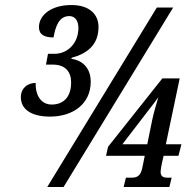

<svg xmlns="http://www.w3.org/2000/svg" viewBox="-20 -744 765 764"><path d="M179 -280C270 -280 341 -330 341 -419C341 -470 312 -503 264 -510L265 -514C327 -531 372 -565 372 -637C372 -685 338 -724 264 -724C184 -724 135 -684 135 -636C135 -606 157 -595 193 -595C201 -640 215 -680 256 -680C278 -680 292 -662 292 -633C292 -570 247 -530 198 -530H171L163 -487H189C241 -487 263 -458 263 -416C263 -353 228 -328 186 -328C137 -328 120 -375 122 -414C89 -414 63 -393 63 -357C63 -311 102 -280 179 -280ZM168 0H233L669 -714H604ZM472 0H654L663 -37H647C632 -37 619 -40 619 -61C619 -67 622 -83 624 -93L631 -124H690L702 -170H640L695 -432H626L410 -160L402 -124H556L546 -75C539 -41 522 -37 503 -37H481ZM467 -170 573 -308C588 -327 601 -344 610 -357C603 -333 591 -293 586 -268L566 -170Z"/></svg>

Font: Noto Serif Condensed Semi
Style: Italic
Weight: 600
Width: 3
Italic angle: -12°
Designer: Monotype Design Team
Foundry: Monotype Imaging Inc.
Version: Version 1.901